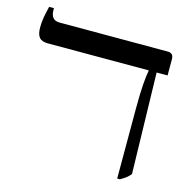

<svg xmlns="http://www.w3.org/2000/svg" viewBox="-98 -743 838 847"><g transform="rotate(15 321.0 -320.0)"><path d="M510 7H522C540 -3 555 -13 568 -29L557 -490H607V-563C607 -584 598 -592 580 -592H87C59 -592 46 -607 46 -640V-647H24C15 -609 9 -582 9 -551C9 -507 23 -490 61 -490H521V-488C515 -457 510 -405 510 -314Z"/></g></svg>

Font: Noto Serif Hebrew Condensed Medium
Style: Regular
Weight: 500
Width: 3
Designer: Monotype Design Team
Foundry: Monotype Imaging Inc.
Version: Version 2.004